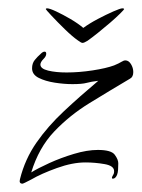

<svg xmlns="http://www.w3.org/2000/svg" viewBox="-20 -465 340 461"><path d="M274 -445Q278 -445 278 -443Q278 -442 268.5 -432.5Q259 -423 244.5 -410.5Q230 -398 215 -386Q200 -374 190 -367Q182 -362 178 -362Q175 -362 167 -368Q154 -377 136 -394.5Q118 -412 104 -427Q90 -442 90 -443Q90 -445 93 -445Q99 -445 115 -437.5Q131 -430 149 -419.5Q167 -409 180 -398Q195 -409 215 -419.5Q235 -430 252 -437.5Q269 -445 274 -445ZM34 -24Q25 -24 28 -35Q40 -83 67.5 -122.5Q95 -162 133.5 -198Q172 -234 216 -271Q199 -269 188 -266Q177 -263 154 -263Q134 -263 111.5 -266.5Q89 -270 73 -278Q57 -286 57 -301Q57 -313 63.5 -321Q70 -329 78 -336Q83 -341 87 -341Q91 -341 91 -336Q91 -330 85 -324Q77 -316 77 -310Q77 -300 95.5 -295.5Q114 -291 140 -291Q170 -291 202.5 -296Q235 -301 254 -308Q266 -313 271.5 -316.5Q277 -320 281 -320Q289 -320 294.5 -311Q300 -302 300 -292Q300 -280 292 -276Q243 -247 195 -217.5Q147 -188 110 -149Q73 -110 55 -51Q71 -61 98.5 -73.5Q126 -86 157.5 -95.5Q189 -105 215 -105Q247 -105 255.5 -93.5Q264 -82 264 -73Q264 -65 263.5 -57.5Q263 -50 261 -45Q257 -36 251 -36Q247 -36 250 -42Q252 -45 253 -47.5Q254 -50 254 -54Q254 -67 231 -71Q208 -75 185 -75Q154 -75 116.5 -61.5Q79 -48 55 -34Q36 -24 34 -24Z"/></svg>

Font: Inspiration
Style: Regular
Weight: 400
Designer: Robert E. Leuschke
Foundry: Robert E. Leuschke
Version: Version 2.010; ttfautohint (v1.8.3)